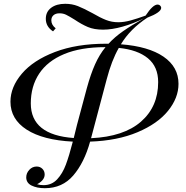

<svg xmlns="http://www.w3.org/2000/svg" viewBox="-20 -802 977 1010"><path d="M454 -57Q423 54 365.5 121Q308 188 216 188Q174 188 146 174Q118 160 118 131Q118 109 134 91.5Q150 74 173 74Q191 74 203 86Q215 98 215 116Q215 132 203.5 145.5Q192 159 175 167Q190 172 209 172Q252 172 280.5 141.5Q309 111 326.5 64Q344 17 363 -57Q206 -65 120.5 -120Q35 -175 35 -267Q35 -344 95 -414.5Q155 -485 269 -528.5Q383 -572 537 -572H551Q583 -607 627.5 -638Q672 -669 738 -706Q682 -678 625.5 -662Q569 -646 522 -646Q475 -646 442 -660Q409 -674 372 -699Q343 -717 327.5 -724.5Q312 -732 293 -732Q273 -732 261.5 -722Q250 -712 250 -695Q250 -671 273 -653L259 -637Q221 -662 221 -703Q221 -740 249 -761Q277 -782 323 -782Q359 -782 389.5 -770Q420 -758 466 -733Q507 -709 537.5 -697Q568 -685 602 -685Q632 -685 667 -694.5Q702 -704 746 -720Q784 -778 809 -778Q817 -778 822 -773Q828 -767 828 -761Q828 -737 755 -709Q665 -650 616 -569Q761 -558 840 -504Q919 -450 919 -361Q919 -287 864 -219Q809 -151 703.5 -106.5Q598 -62 454 -57ZM368 -76Q373 -99 385 -145L437 -339Q457 -412 480 -463.5Q503 -515 535 -554H533Q405 -554 317.5 -517.5Q230 -481 186 -414.5Q142 -348 142 -258Q142 -92 368 -76ZM812 -370Q812 -451 758 -495.5Q704 -540 605 -550Q567 -484 541 -384L459 -75Q631 -83 721.5 -162Q812 -241 812 -370Z"/></svg>

Font: Playfair Display
Style: Italic
Weight: 400
Italic angle: -14°
Designer: Claus Eggers Sørensen
Foundry: Claus Eggers Sørensen
Version: Version 1.200; ttfautohint (v1.6)